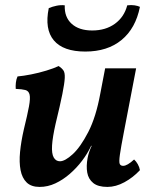

<svg xmlns="http://www.w3.org/2000/svg" viewBox="-20 -727 600 756"><path d="M136 9Q103 9 85 -8.5Q67 -26 61 -57Q55 -88 59 -129Q63 -170 74 -218Q88 -275 94 -307.5Q100 -340 96.5 -354.5Q93 -369 80 -372.5Q67 -376 42 -377Q41 -388 42.5 -401.5Q44 -415 49 -426Q72 -428 102.5 -434Q133 -440 162.5 -449Q192 -458 211 -467Q223 -459 229.5 -450Q236 -441 235 -420Q234 -399 225.5 -356.5Q217 -314 199 -240Q187 -187 185 -154.5Q183 -122 191.5 -107Q200 -92 216 -92Q236 -92 266.5 -120Q297 -148 327.5 -207Q358 -266 375 -359L394 -458H516L468 -208Q456 -146 452 -117.5Q448 -89 451.5 -81.5Q455 -74 465 -74Q481 -74 508 -99Q516 -92 522.5 -80.5Q529 -69 531 -57Q504 -28 470 -9.5Q436 9 403 9Q366 9 347 -6.5Q328 -22 323.5 -47.5Q319 -73 325 -105Q327 -116 331 -128Q335 -140 341 -153H339Q325 -123 303.5 -94.5Q282 -66 255 -42.5Q228 -19 198 -5Q168 9 136 9ZM316 -524Q229 -524 192 -568Q155 -612 172 -695Q186 -701 203 -704.5Q220 -708 235 -706Q233 -660 262 -633.5Q291 -607 343 -607Q396 -607 432.5 -633.5Q469 -660 481 -706Q497 -708 510 -706Q523 -704 531 -700Q514 -615 458.5 -569.5Q403 -524 316 -524Z"/></svg>

Font: Vollkorn SemiBold
Style: Italic
Weight: 600
Italic angle: -11°
Designer: Friedrich Althausen
Foundry: Friedrich Althausen
Version: Version 5.000